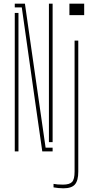

<svg xmlns="http://www.w3.org/2000/svg" viewBox="-20 -820 536 1040"><path d="M209 0 166 -300 98 -780H60V-800H115L151 -548L227 -20H265V0ZM245 -50V-800H265V-50ZM60 0V-750H80V0ZM356 -738V-800H436V-738ZM323 200Q312 200 296 198.5Q280 197 270 195V176Q288.5 180 321 180Q357 180 370.5 165.5Q384 151 384 110V-600H404V110Q404 158 386 179Q368 200 323 200Z"/></svg>

Font: Big Shoulders Stencil Display Thin
Style: Regular
Weight: 100
Designer: Patric King
Foundry: XO Type Co
Version: Version 1.000